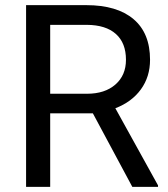

<svg xmlns="http://www.w3.org/2000/svg" viewBox="-20 -731 656 751"><path d="M343.3 -287.6H176.3V0H82V-710.9H317.4Q437.5 -710.9 502.2 -656.2Q566.9 -601.6 566.9 -497.1Q566.9 -430.7 531 -381.3Q495.1 -332 431.2 -307.6L598.1 -5.9V0H497.6ZM176.3 -364.3H320.3Q390.1 -364.3 431.4 -400.4Q472.7 -436.5 472.7 -497.1Q472.7 -563 433.3 -598.1Q394 -633.3 319.8 -633.8H176.3Z"/></svg>

Font: RobotoInd
Style: Regular
Weight: 400
Designer: Google
Version: Version 2.001101; 2014